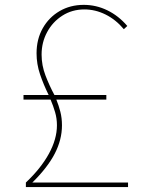

<svg xmlns="http://www.w3.org/2000/svg" viewBox="-20 -762 617 782"><path d="M413.1 -356.4H209.5Q219.2 -332.5 225.8 -306.9Q232.4 -281.2 232.4 -251.5Q232.4 -192.9 202.9 -136Q173.3 -79.1 111.8 -18.6H501.5V0H85.4V-18.6Q146.5 -76.2 179.2 -136Q211.9 -195.8 211.9 -251.5Q211.9 -279.8 204.3 -305.4Q196.8 -331.1 186 -356.4H75.7V-375H178.2Q157.2 -417.5 143.1 -459.2Q128.9 -501 128.9 -544.9Q128.9 -602.5 154.1 -647Q179.2 -691.4 222.7 -716.8Q266.1 -742.2 321.3 -742.2Q371.6 -742.2 417.2 -720Q462.9 -697.8 498.5 -656.2L484.4 -643.1Q451.7 -682.1 409.9 -702.9Q368.2 -723.6 323.7 -723.6Q273.4 -723.6 233.9 -698.2Q194.3 -672.9 171.9 -631.1Q149.4 -589.4 149.4 -539.6Q149.4 -495.6 165.5 -453.9Q181.6 -412.1 201.7 -375H413.1Z"/></svg>

Font: Kumbh Sans Thin
Style: Regular
Weight: 250
Version: Version 1.004